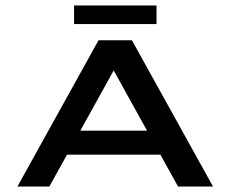

<svg xmlns="http://www.w3.org/2000/svg" viewBox="-20 -685 846 705"><path d="M554.7 -596.7H252V-665H554.7ZM464.4 -537.1 762.2 0H633.8L568.8 -117.2H226.1L161.1 0H43.9L341.8 -537.1ZM274.9 -205.1H520L397.5 -426.3Z"/></svg>

Font: Squarish Sans CT
Style: RegularSC
Weight: 400
Version: Version 0.9